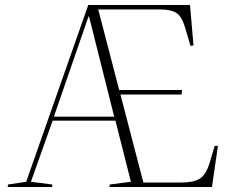

<svg xmlns="http://www.w3.org/2000/svg" viewBox="-20 -750 931 770"><path d="M11 0 12 -10 85 -21 334 -730H742L756 -568L744 -566L723 -637Q710 -683 688.5 -697.5Q667 -712 623 -712H374L458 -389H710L708 -371H463L555 -18H708Q755 -18 780.5 -33Q806 -48 821 -98L841 -165H854L830 0H419L420 -10L505 -21L443 -266H191L104 -21L190 -10L189 0ZM196 -282H438L337 -684H335Z"/></svg>

Font: Literata 72pt ExtraLight
Style: Italic
Weight: 200
Italic angle: -2°
Designer: Latin by Veronika Burian and Jose Scaglione. Greek by Irene Vlachou. Cyrillic by Vera Evstafieva
Foundry: TypeTogether
Version: Version 3.002